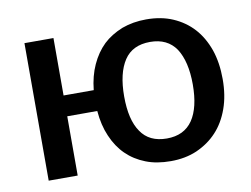

<svg xmlns="http://www.w3.org/2000/svg" viewBox="-63 -606 918 701"><g transform="rotate(-10 396.5 -255.5)"><path d="M517.6 -76.7Q581.5 -76.7 613.3 -123Q644.5 -168.9 644.5 -254.9Q644.5 -339.8 613.3 -388.2Q581.5 -434.6 517.6 -434.6Q452.1 -434.6 421.4 -388.2Q390.1 -340.8 390.1 -254.9Q390.1 -168 421.4 -123Q452.1 -76.7 517.6 -76.7ZM172.9 -296.9H284.7Q290 -348.6 308.6 -389.2Q327.6 -430.7 356.9 -459Q385.3 -485.8 427.7 -502.9Q469.2 -518.1 517.6 -518.1Q573.2 -518.1 616.2 -499.5Q660.2 -480.5 690.9 -446.8Q721.2 -413.6 738.8 -364.3Q755.4 -315.9 755.4 -255.4Q755.4 -194.3 738.3 -146.5Q720.7 -97.2 689.5 -64Q659.2 -31.2 614.3 -11.2Q571.3 7.3 517.6 7.3Q464.8 7.3 425.3 -8.3Q383.8 -24.4 354 -53.7Q324.7 -82.5 306.6 -125Q288.6 -166 284.2 -219.7H172.9V0H65.4V-509.8H172.9Z"/></g></svg>

Font: Lato-SemiBold
Style: Regular
Weight: 500
Designer: Lukasz Dziedzic with Adam Twardoch and Botio Nikoltchev
Foundry: tyPoland Lukasz Dziedzic
Version: ""